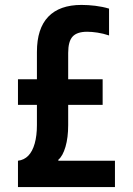

<svg xmlns="http://www.w3.org/2000/svg" viewBox="-20 -760 540 780"><path d="M53 -107Q78 -110 95 -127.5Q112 -145 121 -177Q130 -209 130 -252V-549Q130 -644 176 -692Q222 -740 311 -740Q338 -740 367 -736.5Q396 -733 423 -725V-616Q399 -624 376 -627.5Q353 -631 334 -631Q293 -631 275 -611.5Q257 -592 257 -545V-252Q257 -201 246 -163.5Q235 -126 217 -111V-107H447V0H53ZM53 -334V-438H397V-334Z"/></svg>

Font: M PLUS Code Latin SemiBold
Style: Regular
Weight: 600
Designer: Coji Morishita
Foundry: UNDERFOREST DESIGN
Version: Version 1.002; ttfautohint (v1.8.3)